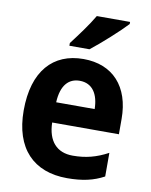

<svg xmlns="http://www.w3.org/2000/svg" viewBox="-86 -830 713 904"><g transform="rotate(10 270.0 -378.0)"><path d="M462 -756V-766H303C277 -721 233 -662 200 -619V-606H296C345 -644 428 -719 462 -756ZM277 -556C132 -556 41 -458 41 -269C41 -87 137 10 297 10C370 10 423 -2 473 -29V-142C417 -112 367 -99 305 -99C229 -99 185 -147 183 -236H502V-309C502 -464 417 -556 277 -556ZM277 -452C339 -452 368 -403 369 -333H185C189 -417 226 -452 277 -452Z"/></g></svg>

Font: Noto Sans Sinhala UI SemiCondensed
Style: Bold
Weight: 700
Width: 4
Designer: Jelle Bosma - Monotype Design Team
Foundry: Monotype Imaging Inc.
Version: Version 2.006